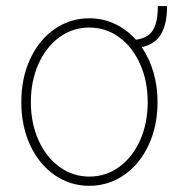

<svg xmlns="http://www.w3.org/2000/svg" viewBox="-20 -598 572 629"><path d="M444.3 -443.4Q469.2 -407.2 482.7 -361.3Q496.1 -315.4 496.1 -263.7Q496.1 -185.5 467 -123Q438 -60.5 386.7 -24.9Q335.4 10.7 272.5 10.7Q209.5 10.7 158.4 -24.9Q107.4 -60.5 78.6 -123Q49.8 -185.5 49.8 -263.7Q49.8 -341.8 78.6 -404.3Q107.4 -466.8 158.4 -502.4Q209.5 -538.1 272.5 -538.1Q316.9 -538.1 356.2 -519.8Q395.5 -501.5 425.3 -467.8Q465.3 -473.6 481.2 -499.5Q497.1 -525.4 497.1 -578.1H527.3Q527.3 -520 507.8 -486.6Q488.3 -453.1 444.3 -443.4ZM463.9 -263.7Q463.9 -332 439.2 -387.7Q414.6 -443.4 370.8 -475.6Q327.1 -507.8 272.5 -507.8Q217.8 -507.8 174.1 -475.6Q130.4 -443.4 105.7 -387.7Q81.1 -332 81.1 -263.7Q81.1 -195.3 105.7 -139.6Q130.4 -84 174.1 -51.8Q217.8 -19.5 272.5 -19.5Q327.6 -19.5 371.3 -51.8Q415 -84 439.5 -139.6Q463.9 -195.3 463.9 -263.7Z"/></svg>

Font: Pretendard GOV Thin
Style: Regular
Weight: 100
Designer: Base glyphs from Inter by Rasmus Andersson; Hangeul glyphs from Noto Sans CJK(Source Han Sans) by Jang Soo-young and Kan
Foundry: Kil Hyung-jin
Version: Version 1.309